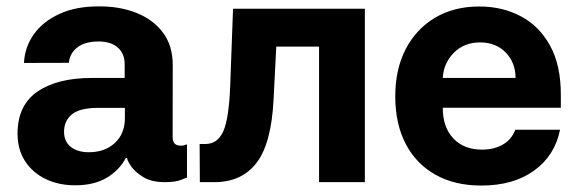

<svg xmlns="http://www.w3.org/2000/svg" viewBox="-20 -573 1823 604"><path d="M216.3 9.9Q164.4 9.9 123.4 -9.9Q82.4 -29.8 58.8 -66.2Q35.2 -102.6 35.2 -152.7Q35.2 -241.8 98 -285Q160.9 -328.1 271 -327.8H372.2V-371.4Q372.2 -404.1 350.7 -423.3Q329.2 -442.5 290.5 -442.5Q246.8 -442.5 223 -423.7Q199.2 -404.8 196.7 -375.4L55.4 -375Q57.9 -425.1 86.6 -465.4Q115.4 -505.7 167.6 -529.5Q219.8 -553.3 291.9 -552.9Q356.5 -553.3 409.1 -532.5Q461.6 -511.7 492.5 -470.7Q523.4 -429.7 523.4 -368.3L523.1 -142.8Q523.1 -120.4 538 -116.3Q552.9 -112.2 565.3 -118.3H568.2V-14.2Q566.8 -14.2 549.4 -7.1Q532 0 498.2 0Q456.7 0 430.6 -16Q404.5 -32 392.2 -50.2Q380 -68.5 380 -75.3V-76H375.7Q356.2 -38.4 316.4 -14.2Q276.6 9.9 216.3 9.9ZM259.2 -94.1Q309.7 -94.1 341.3 -123.2Q372.9 -152.3 372.9 -201.7V-233.7H287.6Q230.1 -233.3 205.8 -212.9Q181.5 -192.5 181.5 -158.7Q181.5 -127.5 202.9 -110.8Q224.4 -94.1 259.2 -94.1Z M608.7 0 608 -120H626.1Q664.8 -120 682.5 -160.2Q700.3 -200.3 704.2 -304L713.1 -545.5H1127.8V0H983.7V-426.5H849.1L840.6 -259.9Q833.8 -122.5 787.5 -61.3Q741.1 0 654.1 0Z M1494 10.7Q1410.2 10.7 1349.4 -23.6Q1288.7 -57.9 1256 -120.9Q1223.4 -183.9 1223.4 -270.2Q1223.4 -354.4 1256 -418Q1288.7 -481.5 1348.2 -517Q1407.7 -552.6 1487.9 -552.6Q1560 -552.6 1618.1 -522Q1676.1 -491.5 1710.2 -429.9Q1744.3 -368.3 1744.3 -275.6V-234H1372.9V-233.7Q1372.9 -172.6 1406.2 -137.4Q1439.6 -102.3 1496.4 -102.3Q1534.4 -102.3 1562 -118.3Q1589.5 -134.2 1600.9 -164.8H1741.8Q1725.5 -83.5 1660.3 -36.4Q1595.2 10.7 1494 10.7ZM1372.9 -327.8H1601.9Q1601.6 -376.4 1570.7 -408Q1539.8 -439.6 1490.4 -439.6Q1440 -439.6 1407.7 -407Q1375.4 -374.3 1372.9 -327.8Z"/></svg>

Font: Inter Zeller
Style: Bold
Weight: 700
Designer: Rasmus Andersson; Joe Bland
Foundry: zeller
Version: Version 3.015;git-dec3a8cb1